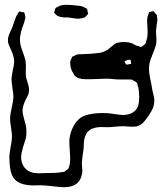

<svg xmlns="http://www.w3.org/2000/svg" viewBox="-20 -728 686 800"><path d="M209 -671Q205 -675 205 -675Q205 -676 206.5 -678.5Q208 -681 208 -683Q208 -684 209.5 -689Q211 -694 213 -696Q214 -697 215.5 -697Q217 -697 218 -698Q220 -699 224.5 -701.5Q229 -704 232 -705Q244 -708 256 -708Q269 -708 289 -706Q314 -704 324 -701L338 -694Q339 -693 340.5 -692.5Q342 -692 343 -691Q344 -689 344.5 -683.5Q345 -678 346 -675Q346 -674 347 -672.5Q348 -671 347 -670Q347 -669 345.5 -668Q344 -667 343 -666Q341 -664 338 -660Q335 -656 332 -655Q330 -654 326.5 -653.5Q323 -653 321 -652Q311 -650 306 -650Q299 -650 287 -652Q275 -654 267 -655Q262 -655 247 -655.5Q232 -656 219 -662ZM602 -459Q601 -453 601 -440Q601 -425 603 -417Q605 -403 611 -375L615 -352Q616 -346 619.5 -332.5Q623 -319 623 -309Q623 -287 612 -267Q606 -256 598 -244Q586 -227 577 -217.5Q568 -208 555 -203Q548 -200 532 -200L510 -201Q503 -202 490 -202Q479 -202 459 -200Q439 -198 428 -198Q422 -198 404 -198.5Q386 -199 371 -194Q369 -193 366 -192.5Q363 -192 361 -191L354 -186L343 -177L338 -167Q329 -151 329 -120Q329 -107 325 -85Q323 -73 321 -49Q321 -41 322 -33Q323 -25 323 -17Q323 -3 318 10.5Q313 24 304 33Q285 52 246 52Q231 52 199 48Q165 44 151 44Q145 44 121 44.5Q97 45 75.5 39Q54 33 42 20Q26 4 22 -30Q19 -51 19 -72Q19 -83 21 -96Q23 -109 24 -114Q30 -144 30 -158Q30 -170 26 -196Q22 -220 22 -233Q22 -245 25 -260Q28 -275 29 -280Q36 -313 36 -323Q36 -336 32 -360Q28 -386 28 -399Q28 -407 33 -434Q39 -458 39 -471Q39 -490 28 -516Q26 -521 19.5 -534.5Q13 -548 13 -560Q13 -575 21.5 -592.5Q30 -610 33 -619Q38 -632 43 -648Q46 -659 55 -673L60 -680Q66 -680 68 -678Q80 -678 81 -676Q82 -675 82 -673Q82 -671 83 -670Q86 -655 86 -654Q86 -652 83 -643Q81 -634 72 -610Q63 -581 63 -563Q63 -549 68 -531Q71 -522 77 -505.5Q83 -489 86 -477Q88 -461 88 -453Q88 -446 87.5 -435.5Q87 -425 88 -411Q89 -403 91 -397Q93 -391 94 -387Q101 -368 101 -353Q101 -341 97 -332Q93 -323 85 -308Q74 -284 74 -268Q74 -254 82 -226Q83 -222 85 -216Q87 -210 88 -202Q90 -195 90 -181Q90 -167 89 -160Q88 -151 83 -137Q78 -123 76 -115Q68 -87 68 -73Q68 -58 74 -44Q79 -33 81 -31Q81 -31 93 -19Q103 -12 118 -8Q134 -6 142 -6L175 -7Q185 -7 204.5 -7.5Q224 -8 238 -11Q243 -11 249 -13L258 -20Q259 -21 261.5 -22.5Q264 -24 265 -26L268 -33Q272 -49 272 -55Q273 -69 271.5 -87.5Q270 -106 270 -113Q269 -122 269 -138Q269 -162 279.5 -188Q290 -214 308 -231Q322 -245 349.5 -251Q377 -257 409 -257Q435 -257 455 -253Q481 -249 493 -249Q512 -249 528 -256.5Q544 -264 552 -279Q560 -294 560 -323Q560 -327 559 -344Q558 -361 553 -375Q551 -382 548 -386L540 -390Q532 -395 530 -396Q527 -397 524.5 -396.5Q522 -396 519 -397H488Q477 -396 455 -398Q437 -400 428 -400Q405 -400 393 -399L358 -398H337Q320 -398 312 -401Q307 -402 302 -405Q297 -408 293 -411Q291 -412 289.5 -415Q288 -418 287 -420Q274 -439 273 -459Q273 -461 272.5 -465Q272 -469 273 -472Q274 -477 279 -487Q281 -492 282 -492Q284 -494 287 -494Q289 -495 293.5 -497.5Q298 -500 301 -501Q306 -502 316.5 -502Q327 -502 333 -503Q356 -503 379 -506Q400 -508 409 -511L429 -521Q436 -526 446 -535Q456 -544 464 -548Q479 -553 493 -553Q514 -553 529 -548Q534 -546 538.5 -543Q543 -540 548 -538L560 -535Q566 -532 568 -532L575 -537Q577 -539 580.5 -541Q584 -543 586 -546Q587 -548 590 -559Q595 -573 595 -594Q595 -610 594 -618L593 -641Q593 -658 599 -670Q599 -672 600 -674.5Q601 -677 602 -678Q604 -679 606.5 -679Q609 -679 611 -680Q612 -680 615.5 -681Q619 -682 620 -681Q622 -680 623 -678Q624 -676 625 -675L633 -666Q634 -664 634 -658Q636 -650 636 -645Q636 -642 634 -632Q633 -625 631.5 -614Q630 -603 630 -596Q630 -587 631 -578Q632 -569 632 -560Q632 -549 629 -538Q627 -530 614 -497Q612 -492 607.5 -480Q603 -468 602 -459ZM500 -473Q498 -471 498 -471Q498 -471 501 -467Q505 -460 506 -459H508Q516 -459 520 -461H524Q527 -461 526.5 -462.5Q526 -464 526 -464Q526 -475 524 -478Q523 -479 513 -479Z"/></svg>

Font: Rubik-Burned
Style: Regular
Weight: 400
Designer: NaN (generative design), Hubert & Fischer (Rubik source font outlines)
Foundry: NaN, Hubert & Fischer
Version: Version 1.000